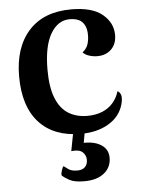

<svg xmlns="http://www.w3.org/2000/svg" viewBox="-53 -569 616 832"><g transform="rotate(-5 255.0 -153.5)"><path d="M284 14Q166 14 102 -56Q38 -126 38 -257Q38 -383 103 -455Q168 -527 288 -527Q379 -527 423.5 -490Q468 -453 468 -400Q468 -361 444.5 -338Q421 -315 384 -315Q366 -315 348.5 -320.5Q331 -326 321 -337Q337 -349 344 -367Q351 -385 351 -410Q351 -437 341.5 -454Q332 -471 316 -478Q300 -485 278 -485Q226 -485 194.5 -431Q163 -377 163 -275Q163 -199 182 -151.5Q201 -104 236 -82.5Q271 -61 318 -61Q354 -61 382.5 -72.5Q411 -84 430 -106Q449 -128 457 -156Q467 -152 471.5 -138.5Q476 -125 469 -98Q454 -45 404 -15.5Q354 14 284 14ZM304 -14 292 54Q340 53 369 72.5Q398 92 398 128Q398 169 367 194.5Q336 220 280 220Q238 220 216.5 208.5Q195 197 184 186Q183 177 187.5 163.5Q192 150 196 147Q202 151 215 161Q228 171 255 171Q276 171 287.5 159.5Q299 148 299 128Q299 109 284.5 95Q270 81 235 85L254 -14Z"/></g></svg>

Font: Arima Thin SemiBold
Style: Regular
Weight: 600
Version: Version 1.100